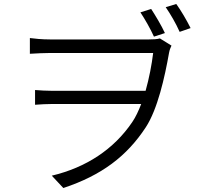

<svg xmlns="http://www.w3.org/2000/svg" viewBox="-20 -877 1040 964"><path d="M739 -832 685 -815C708 -780 735 -733 753 -693L808 -711C790 -750 761 -798 739 -832ZM865 -857 812 -841C836 -806 863 -760 882 -717L937 -736C917 -776 889 -824 865 -857ZM130 -686V-607C167 -609 200 -611 232 -611C300 -611 688 -611 749 -611C742 -553 729 -485 711 -421H244C212 -421 183 -423 156 -425V-351C186 -353 212 -355 246 -355H689C676 -321 661 -289 644 -264C552 -128 413 -36 240 5L298 67C491 3 617 -93 712 -238C771 -328 807 -488 829 -613C832 -629 837 -639 841 -648L783 -684C768 -680 749 -679 728 -679C679 -679 299 -679 231 -679C191 -679 151 -683 130 -686Z"/></svg>

Font: Noto Sans CJK HK DemiLight
Style: Regular
Weight: 350
Designer: Ryoko NISHIZUKA 西塚涼子 (kana, bopomofo & ideographs); Paul D. Hunt (Latin, Greek & Cyrillic); Sandoll Communications 산돌커뮤니
Foundry: Adobe
Version: Version 2.004;hotconv 1.0.118;makeotfexe 2.5.65603